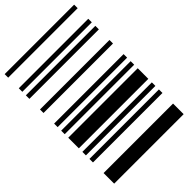

<svg xmlns="http://www.w3.org/2000/svg" viewBox="-96 -871 1153 1153"><g transform="rotate(45 480.0 -295.0)"><path d="M0 0V-590H30V0ZM120 0V-590H150V0ZM180 0V-590H210V0ZM300 0V-590H330V0ZM420 0V-590H450V0ZM480 0V-590H510V0ZM540 0V-590H630V0ZM660 0V-590H690V0ZM720 0V-590H750V0ZM840 0V-590H930V0Z"/></g></svg>

Font: Libre Barcode 39 Extended
Style: Regular
Weight: 400
Version: Version 1.005; ttfautohint (v1.8.3)